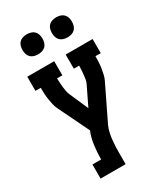

<svg xmlns="http://www.w3.org/2000/svg" viewBox="-232 -1041 964 1130"><g transform="rotate(-30 250.0 -476.5)"><path d="M102 0V-96H161Q161 -119 162.5 -142Q164 -165 167 -188Q170 -211 175.5 -233.5Q181 -256 190 -277L90 -483Q81 -501 76.5 -520.5Q72 -540 69 -559.5Q66 -579 65 -599Q64 -619 64 -639H28V-735H211V-639H175Q175 -624 176 -609.5Q177 -595 178.5 -580.5Q180 -566 182.5 -551.5Q185 -537 191 -523L247 -395L310 -525Q316 -538 318 -552.5Q320 -567 321.5 -581.5Q323 -596 324 -610.5Q325 -625 325 -639H289V-735H472V-639H436Q436 -619 435 -599Q434 -579 431 -559.5Q428 -540 423.5 -520.5Q419 -501 410 -483L298 -252Q289 -232 284 -210Q279 -188 276.5 -166Q274 -144 273 -121.5Q272 -99 272 -77V0ZM350 -817Q336 -817 322.5 -821Q309 -825 299.5 -834.5Q290 -844 286 -857.5Q282 -871 282 -885Q282 -899 286 -912.5Q290 -926 299.5 -935.5Q309 -945 322.5 -949Q336 -953 350 -953Q364 -953 377.5 -949Q391 -945 400.5 -935.5Q410 -926 414 -912.5Q418 -899 418 -885Q418 -871 414 -857.5Q410 -844 400.5 -834.5Q391 -825 377.5 -821Q364 -817 350 -817ZM150 -817Q136 -817 122.5 -821Q109 -825 99.5 -834.5Q90 -844 86 -857.5Q82 -871 82 -885Q82 -899 86 -912.5Q90 -926 99.5 -935.5Q109 -945 122.5 -949Q136 -953 150 -953Q164 -953 177.5 -949Q191 -945 200.5 -935.5Q210 -926 214 -912.5Q218 -899 218 -885Q218 -871 214 -857.5Q210 -844 200.5 -834.5Q191 -825 177.5 -821Q164 -817 150 -817Z"/></g></svg>

Font: Iosevka Curly Slab
Style: Bold
Weight: 700
Monospace: yes
Designer: Belleve Invis
Foundry: Belleve Invis
Version: Version 22.1.2; ttfautohint (v1.8.4)